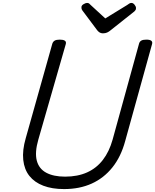

<svg xmlns="http://www.w3.org/2000/svg" viewBox="-20 -1274 1061 1313"><path d="M418 19Q336 19 276 -4Q216 -27 181 -71Q146 -115 139 -180.5Q132 -246 156 -329L338 -976Q343 -990 354.5 -996.5Q366 -1003 389 -1003Q412 -1003 423 -996Q434 -989 430 -973L242 -319Q217 -232 231.5 -176Q246 -120 296 -93Q346 -66 425 -66Q511 -66 575.5 -95Q640 -124 683.5 -180.5Q727 -237 750 -319L931 -976Q935 -990 946.5 -996.5Q958 -1003 981 -1003Q1028 -1003 1020 -973L836 -309Q807 -202 748.5 -129Q690 -56 607 -18.5Q524 19 418 19ZM879 -1254Q890 -1254 900 -1242Q910 -1230 910 -1219Q910 -1210 907 -1205.5Q904 -1201 899 -1196L739 -1069Q725 -1057 712.5 -1051.5Q700 -1046 683 -1046Q670 -1046 659.5 -1053Q649 -1060 641 -1072L543 -1203Q538 -1211 537.5 -1216Q537 -1221 537 -1225Q537 -1237 551.5 -1245.5Q566 -1254 575 -1254Q585 -1254 590 -1249.5Q595 -1245 601 -1239L700 -1148L850 -1240Q856 -1244 863 -1249Q870 -1254 879 -1254Z"/></svg>

Font: Playwrite AU SA
Style: Regular
Weight: 400
Designer: Veronika Burian, José Scaglione
Foundry: TypeTogether
Version: Version 1.002